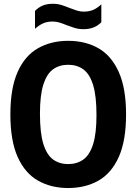

<svg xmlns="http://www.w3.org/2000/svg" viewBox="-20 -960 704 990"><path d="M331.5 9.5Q243 9.5 175.8 -28.8Q108.5 -67 71 -150.8Q33.5 -234.5 33.5 -370Q33.5 -505.5 71 -589.2Q108.5 -673 175.8 -711.2Q243 -749.5 331.5 -749.5Q420.5 -749.5 487.5 -711.2Q554.5 -673 592.2 -589.2Q630 -505.5 630 -370Q630 -234.5 592.5 -150.8Q555 -67 487.8 -28.8Q420.5 9.5 331.5 9.5ZM331.5 -114Q377 -114 409.8 -137.5Q442.5 -161 460 -216.2Q477.5 -271.5 477.5 -366.5Q477.5 -465.5 460 -522Q442.5 -578.5 409.8 -602.2Q377 -626 331.5 -626Q286 -626 253.5 -602.5Q221 -579 203.5 -523.8Q186 -468.5 186 -373.5Q186 -274.5 203.5 -218Q221 -161.5 253.5 -137.8Q286 -114 331.5 -114ZM410 -809.5Q385.5 -809.5 364 -816.2Q342.5 -823 323 -830.5Q305 -838 287.5 -843.5Q270 -849 251.5 -849Q223 -849 202 -839.5Q181 -830 160.5 -811.5V-903.5Q178 -922 200 -931.2Q222 -940.5 253 -940.5Q277.5 -940.5 299 -933.5Q320.5 -926.5 340 -918.5Q358 -911.5 375.5 -905.8Q393 -900 411.5 -900Q440 -900 461 -909.2Q482 -918.5 502.5 -937.5V-845.5Q468.5 -809.5 410 -809.5Z"/></svg>

Font: Encode Sans Condensed Condensed
Style: Bold
Weight: 700
Width: 3
Designer: Multiple Designers
Foundry: Impallari Type
Version: Version 3.000; ttfautohint (v1.8.3) -l 8 -r 50 -G 200 -x 14 